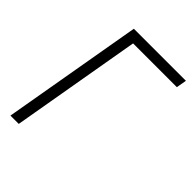

<svg xmlns="http://www.w3.org/2000/svg" viewBox="-205 -814 918 918"><g transform="rotate(45 253.5 -355.5)"><path d="M506.8 -710.9 497.6 -658.7H201.7L87.4 0H31.2L154.8 -710.9Z"/></g></svg>

Font: Roboto Condensed Light
Style: Italic
Weight: 300
Italic angle: -12°
Designer: Christian Robertson
Foundry: Google
Version: Version 3.0; 2020